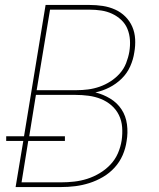

<svg xmlns="http://www.w3.org/2000/svg" viewBox="-20 -755 640 775"><path d="M43 0 74 -186H5V-205H77L164 -735H341Q369 -735 395 -731Q421 -727 444.5 -716.5Q468 -706 486 -688Q504 -670 514 -647Q524 -624 525.5 -597Q527 -570 522 -543Q518 -515 505.5 -487Q493 -459 471 -437.5Q449 -416 421.5 -402Q394 -388 365 -382Q397 -374 425 -357Q453 -340 470.5 -313.5Q488 -287 492.5 -253Q497 -219 491 -185Q487 -156 475 -128.5Q463 -101 442.5 -78.5Q422 -56 395.5 -40.5Q369 -25 340.5 -16Q312 -7 283.5 -3.5Q255 0 227 0ZM128 -391H289Q312 -391 335.5 -394Q359 -397 382 -405Q405 -413 426 -426.5Q447 -440 463.5 -458.5Q480 -477 489 -500Q498 -523 502 -546Q506 -570 504.5 -593.5Q503 -617 494.5 -638Q486 -659 469.5 -674.5Q453 -690 432.5 -699.5Q412 -709 389 -712.5Q366 -716 341 -716H182ZM227 -19Q253 -19 279.5 -22Q306 -25 331.5 -33Q357 -41 381.5 -55.5Q406 -70 425.5 -90.5Q445 -111 456 -136.5Q467 -162 471 -188Q475 -215 473 -241.5Q471 -268 460 -290.5Q449 -313 430 -329.5Q411 -346 387.5 -355.5Q364 -365 337.5 -368.5Q311 -372 284 -372H125L98 -205H242V-186H94L67 -19Z"/></svg>

Font: Iosevka SS04 Thin Extended
Style: Italic
Weight: 100
Width: 7
Italic angle: -9°
Monospace: yes
Designer: Belleve Invis
Foundry: Belleve Invis
Version: Version 19.0.0; ttfautohint (v1.8.4)